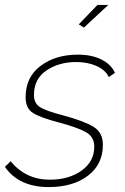

<svg xmlns="http://www.w3.org/2000/svg" viewBox="-34 -750 509 780"><path d="M307 -638 286 -651 362 -730H406ZM-14 -72 9 -95Q71 -20 168 -20Q246 -20 297.5 -57Q349 -94 349 -154Q349 -193 317 -212Q285 -231 207 -252Q130 -272 100 -291Q70 -310 70 -355Q70 -437 131 -482.5Q192 -528 282 -528Q340 -528 379.5 -507.5Q419 -487 433 -454L408 -437Q394 -466 358 -482Q322 -498 275 -498Q206 -498 155 -464Q104 -430 104 -364Q104 -330 129 -314.5Q154 -299 220 -282Q309 -258 346.5 -234.5Q384 -211 384 -162Q384 -82 323 -36Q262 10 164 10Q43 10 -14 -72Z"/></svg>

Font: Raleway-v4020 ExtraLight
Style: Italic
Weight: 275
Italic angle: -12°
Designer: Matt McInerney, Pablo Impallari, Rodrigo Fuenzalida
Foundry: Matt McInerney, Pablo Impallari, Rodrigo Fuenzalida
Version: Version 4.020;PS 004.020;hotconv 1.0.88;makeotf.lib2.5.64775